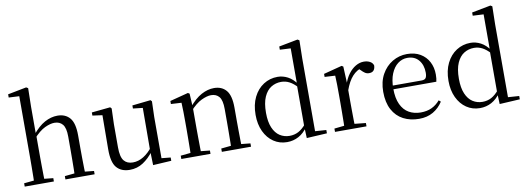

<svg xmlns="http://www.w3.org/2000/svg" viewBox="-62 -1189 4349 1587"><g transform="rotate(-10 2112.0 -395.0)"><path d="M42.3 0V-27.8L151.1 -38.6H183.7L287.1 -27.8V0ZM124.7 0Q125.7 -24.4 126.2 -65.3Q126.7 -106.3 127.2 -150.7Q127.7 -195.1 127.7 -228.5V-743.7L39.7 -748.1V-775.1L196.1 -805.5L211.5 -796.5L208.5 -641V-411.6L209.9 -399.2V-228.5Q209.9 -195.1 210.4 -150.7Q210.9 -106.3 211.5 -65.3Q212.1 -24.4 213.1 0ZM384 0V-27.8L491.5 -38.6H523.7L629 -27.8V0ZM465 0Q466.2 -24.4 466.7 -64.8Q467.2 -105.3 467.7 -149.7Q468.2 -194.1 468.2 -228.5V-344.3Q468.2 -418.1 443.4 -447.5Q418.7 -476.9 375.4 -476.9Q340.3 -476.9 294 -455.2Q247.8 -433.5 193.4 -372.6L174.4 -407H196.2Q248.8 -472.4 302.1 -501.5Q355.4 -530.6 409.5 -530.6Q475.6 -530.6 513 -487.3Q550.4 -443.9 550.4 -341.1V-228.5Q550.4 -194.1 550.9 -149.7Q551.4 -105.3 552.3 -64.8Q553.2 -24.4 554.2 0Z M922.9 14.6Q851.8 14.6 813.1 -29.8Q774.3 -74.2 775.3 -185.8L777.5 -483.7L799.7 -466.6L695.1 -481V-507.3L851.5 -523L862.2 -511.5L857.8 -380.4V-185.1Q857.8 -105.3 883.6 -73.3Q909.4 -41.4 958.3 -41.4Q1004.8 -41.4 1048.1 -68.1Q1091.4 -94.9 1126.9 -141.8L1150.1 -103H1123.7Q1085.1 -51 1035.2 -18.2Q985.3 14.6 922.9 14.6ZM1118.4 9.3 1114.8 -114.1V-115.5L1116.4 -471.2L1035.2 -480.3V-506.2L1190.2 -523L1200.4 -511.5L1196.4 -380.4V-35L1272.3 -27.4V0.2Z M1356.7 0V-27.8L1465.4 -38.6H1497.8L1601.7 -27.8V0ZM1438.9 0Q1440.1 -24.4 1440.6 -65.3Q1441.1 -106.3 1441.6 -150.7Q1442.1 -195.1 1442.1 -228.5V-289.4Q1442.1 -340.8 1441.5 -380.8Q1440.9 -420.7 1438.9 -457.5L1350.8 -462.4V-487.9L1504.9 -528L1517.9 -519.8L1524.3 -403.1V-401.7V-228.5Q1524.3 -195.1 1524.8 -150.7Q1525.3 -106.3 1525.8 -65.3Q1526.3 -24.4 1527.3 0ZM1696.8 0V-27.8L1804.3 -38.6H1837.3L1941.8 -27.8V0ZM1778.5 0Q1779.5 -24.4 1780 -64.8Q1780.5 -105.3 1781 -149.7Q1781.5 -194.1 1781.5 -228.5V-344.3Q1781.5 -418.1 1757.4 -447.5Q1733.3 -476.9 1689.6 -476.9Q1655.9 -476.9 1608.8 -454.8Q1561.6 -432.7 1507.2 -372.4L1498.7 -406H1508.8Q1563.4 -472.9 1617.1 -501.7Q1670.9 -530.6 1723.5 -530.6Q1789 -530.6 1826 -487.1Q1863 -443.5 1863 -342.4V-228.5Q1863 -194.1 1863.5 -149.7Q1864 -105.3 1864.6 -64.8Q1865.2 -24.4 1866.2 0Z M2243.4 14.6Q2180 14.6 2130.4 -19Q2080.9 -52.6 2052.7 -112.6Q2024.4 -172.7 2024.4 -251.6Q2024.4 -337.9 2055.4 -400.3Q2086.3 -462.8 2139.3 -496.7Q2192.2 -530.6 2257.4 -530.6Q2301.2 -530.6 2342.3 -509.2Q2383.5 -487.7 2419.7 -437.5H2429.5L2416.8 -411.3Q2381.2 -450.3 2348.6 -467.4Q2316 -484.5 2278.8 -484.5Q2232.9 -484.5 2195 -461.1Q2157.2 -437.6 2134.7 -386.9Q2112.1 -336.1 2112.1 -253.7Q2112.1 -178.2 2133.2 -128.9Q2154.2 -79.6 2190.6 -56.1Q2227.1 -32.7 2272.2 -32.7Q2313.2 -32.7 2347 -50.6Q2380.7 -68.5 2415.4 -110.2L2427.9 -82.4H2418.5Q2384.7 -33.4 2340.1 -9.4Q2295.5 14.6 2243.4 14.6ZM2408 9.6 2403.9 -88.8V-91.6V-430.7L2405.9 -440.3V-743.5L2315.3 -748.1V-775.1L2473.5 -805.5L2488.3 -796.5L2485.3 -644.4V-34.2L2578.6 -27.8V0Z M2646.5 0V-27.8L2756.6 -39.6H2797.9L2910.9 -27.8V0ZM2728.9 0Q2730.1 -24.4 2730.6 -65.3Q2731.1 -106.3 2731.6 -150.7Q2732.1 -195.1 2732.1 -228.5V-289.4Q2732.1 -341 2731.5 -380.9Q2730.9 -420.7 2728.9 -457.5L2640.8 -462.4V-487.9L2794.9 -528L2807.9 -519.8L2814.3 -379V-378V-228.5Q2814.3 -195.1 2814.8 -150.7Q2815.3 -106.3 2815.8 -65.3Q2816.3 -24.4 2817.3 0ZM2813.5 -318.6 2791.9 -371H2809.7Q2825.2 -419.5 2852.1 -455.5Q2879 -491.4 2912.4 -511Q2945.8 -530.6 2981 -530.6Q3009.9 -530.6 3031.7 -519.1Q3053.6 -507.7 3060.6 -485.6Q3060.4 -459.5 3048 -444.3Q3035.7 -429.1 3008.7 -429.1Q2990.2 -429.1 2975.3 -438.7Q2960.5 -448.4 2942.8 -466.9L2919.8 -488.8L2965.3 -487.2Q2913 -473 2876.4 -432.7Q2839.8 -392.5 2813.5 -318.6Z M3351.3 14.6Q3277.5 14.6 3219.6 -15.4Q3161.7 -45.5 3129.1 -106.2Q3096.4 -167 3096.4 -256.8Q3096.4 -341.1 3130.5 -402.5Q3164.6 -463.8 3220.8 -497.2Q3277 -530.6 3342.9 -530.6Q3408.2 -530.6 3454.4 -503.3Q3500.6 -475.9 3525.1 -429.2Q3549.7 -382.4 3549.7 -323.2Q3549.7 -286.8 3543.4 -262.9H3134.6V-294.2H3425.3Q3451.6 -294.2 3461 -308.2Q3470.3 -322.1 3470.3 -352.3Q3470.3 -416.2 3436.2 -457.5Q3402.2 -498.8 3340.6 -498.8Q3296.8 -498.8 3261 -471.6Q3225.1 -444.5 3204 -392.8Q3182.9 -341.2 3182.9 -268.7Q3182.9 -188 3207.4 -135.9Q3231.9 -83.8 3274.9 -59.4Q3318 -35 3373.5 -35Q3426.5 -35 3465.8 -53.7Q3505.2 -72.3 3535.7 -108.1L3551.6 -94.3Q3519 -43.5 3469 -14.4Q3419 14.6 3351.3 14.6Z M3862.4 14.6Q3799 14.6 3749.4 -19Q3699.9 -52.6 3671.7 -112.6Q3643.4 -172.7 3643.4 -251.6Q3643.4 -337.9 3674.4 -400.3Q3705.3 -462.8 3758.3 -496.7Q3811.2 -530.6 3876.4 -530.6Q3920.2 -530.6 3961.3 -509.2Q4002.5 -487.7 4038.7 -437.5H4048.5L4035.8 -411.3Q4000.2 -450.3 3967.6 -467.4Q3935 -484.5 3897.8 -484.5Q3851.9 -484.5 3814 -461.1Q3776.2 -437.6 3753.7 -386.9Q3731.1 -336.1 3731.1 -253.7Q3731.1 -178.2 3752.2 -128.9Q3773.2 -79.6 3809.6 -56.1Q3846.1 -32.7 3891.2 -32.7Q3932.2 -32.7 3966 -50.6Q3999.7 -68.5 4034.4 -110.2L4046.9 -82.4H4037.5Q4003.7 -33.4 3959.1 -9.4Q3914.5 14.6 3862.4 14.6ZM4027 9.6 4022.9 -88.8V-91.6V-430.7L4024.9 -440.3V-743.5L3934.3 -748.1V-775.1L4092.5 -805.5L4107.3 -796.5L4104.3 -644.4V-34.2L4197.6 -27.8V0Z"/></g></svg>

Font: Noto Serif SC
Style: Regular
Weight: 200
Designer: Ryoko NISHIZUKA 西塚涼子 (kana & ideographs); Frank Grießhammer (Latin, Greek & Cyrillic); Wenlong ZHANG 张文龙 (bopomofo); San
Foundry: Adobe
Version: Version 2.001;hotconv 1.1.0;makeotfexe 2.6.0